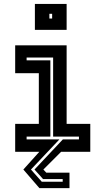

<svg xmlns="http://www.w3.org/2000/svg" viewBox="-20 -770 535 974"><path d="M180 184.5 98.5 90 179.5 0H57V-141.5H177V-398.5H57V-540H318V-141.5H438V0H290L200 90L215 106H332.5V184.5ZM192 152H298V138.5H198.5L155 90L299 -63H380.5V-77H249.5V-478H115V-464H235.5V-77H115V-63H281.5L137 90ZM157 -618.5V-750H318V-618.5ZM230.5 -676H244.5V-700H230.5Z"/></svg>

Font: Tourney
Style: Bold
Weight: 700
Designer: Tyler Finck
Foundry: Etcetera Type Co
Version: Version 1.015